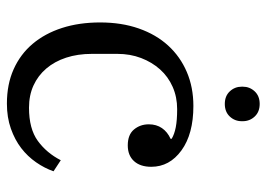

<svg xmlns="http://www.w3.org/2000/svg" viewBox="-128 -632 772 556"><g transform="rotate(90 258.0 -354.0)"><path d="M280 12Q224 12 180.5 -7.5Q137 -27 107 -62.5Q77 -98 61 -147.5Q45 -197 45 -258Q45 -320 62.5 -370Q80 -420 112 -455Q144 -490 188.5 -509Q233 -528 287 -528Q368 -528 415.5 -493.5Q463 -459 463 -406Q463 -374 446.5 -356Q430 -338 401 -338Q370 -338 355 -356Q340 -374 340 -399Q340 -421 351 -437Q362 -453 382 -462V-465Q369 -473 348.5 -477Q328 -481 296 -481Q261 -481 231.5 -468Q202 -455 181 -431.5Q160 -408 148 -376.5Q136 -345 136 -308V-234Q136 -193 147 -159.5Q158 -126 178.5 -102Q199 -78 227.5 -65Q256 -52 292 -52Q353 -52 388 -77.5Q423 -103 444 -144L476 -123Q467 -97 450 -72.5Q433 -48 409 -29.5Q385 -11 352.5 0.5Q320 12 280 12ZM281 -619Q258 -619 244.5 -633.5Q231 -648 231 -668V-671Q231 -691 244.5 -705.5Q258 -720 281 -720Q304 -720 317.5 -705.5Q331 -691 331 -671V-668Q331 -648 317.5 -633.5Q304 -619 281 -619Z"/></g></svg>

Font: IBM Plex Serif
Style: Regular
Weight: 400
Designer: Mike Abbink, Paul van der Laan, Pieter van Rosmalen
Foundry: Bold Monday
Version: Version 3.001